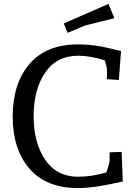

<svg xmlns="http://www.w3.org/2000/svg" viewBox="-20 -947 683 982"><path d="M602 -170 608 -19Q464 15 379 15Q217 15 131 -84Q45 -183 45 -351.5Q45 -520 131 -620Q217 -720 379 -720Q460 -720 540 -700Q590 -688 599 -686L588 -538L527 -542V-589Q527 -605 515 -639Q439 -662 380 -662Q270 -662 211 -575.5Q152 -489 152 -353Q152 -217 211 -130Q270 -43 380 -43Q448 -43 524 -65Q539 -108 540 -121.5Q541 -135 541 -148V-168ZM535 -927 565 -854 497 -837Q483 -833 463 -828.5Q443 -824 430.5 -820.5Q418 -817 414 -816L326 -779L306 -827Z"/></svg>

Font: Andada
Style: Regular
Weight: 400
Designer: Carolina Giovagnoli
Foundry: Carolina Giovagnoli
Version: Version 1.002